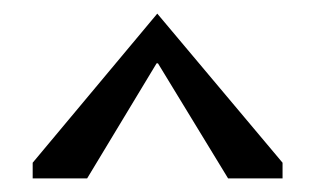

<svg xmlns="http://www.w3.org/2000/svg" viewBox="-20 -582 463 282"><path d="M28 -320V-343L211 -562L395 -343V-320H315L212 -489H210L108 -320Z"/></svg>

Font: Darker Grotesque SemiBold
Style: Regular
Weight: 600
Designer: Gabriel Lam
Foundry: TypeRant
Version: Version 1.000;gftools[0.9.28]